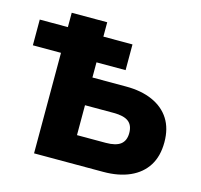

<svg xmlns="http://www.w3.org/2000/svg" viewBox="-103 -817 976 930"><g transform="rotate(15 385.5 -352.5)"><path d="M145 0V-504H4V-633H145V-705H323V-633H469V-504H323V-428H492Q569 -428 625 -403Q681 -378 711 -331Q741 -284 741 -215Q741 -145 711 -97.5Q681 -50 625 -25Q569 0 492 0ZM323 -139H467Q518 -139 541.5 -157.5Q565 -176 565 -214Q565 -253 541.5 -271Q518 -289 467 -289H323Z"/></g></svg>

Font: Nunito Sans 11pt Black
Style: Regular
Weight: 900
Version: Version 3.101;gftools[0.9.27]